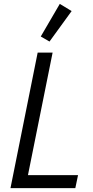

<svg xmlns="http://www.w3.org/2000/svg" viewBox="-20 -969 479 989"><path d="M34 0 174 -698H251L124 -67H382L368 0ZM235 -755 190 -781 288 -949 349 -912Z"/></svg>

Font: IBM Plex Sans Cond
Style: Italic
Weight: 400
Width: 3
Italic angle: -11°
Designer: Mike Abbink, Paul van der Laan, Pieter van Rosmalen
Foundry: Bold Monday
Version: Version 1.3